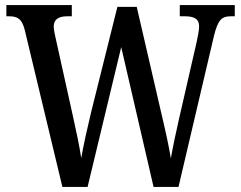

<svg xmlns="http://www.w3.org/2000/svg" viewBox="-20 -734 946 754"><path d="M77 -617 225 0H324L456 -549L583 0H681L820 -592C836 -658 852 -670 886 -670H902V-714H686V-670H706C744 -670 762 -659 762 -630C762 -616 756 -586 752 -568L683 -267C669 -205 659 -158 651 -112C643 -160 631 -216 615 -283L517 -707H441L337 -290C321 -223 308 -164 299 -113C292 -160 280 -217 267 -275L199 -582C195 -599 191 -618 191 -630C191 -656 208 -670 243 -670H262V-714H5V-670H16C49 -670 66 -660 77 -617Z"/></svg>

Font: Noto Serif Devanagari Condensed Medium
Style: Regular
Weight: 500
Width: 3
Designer: Universal Thirst, Indian Type Foundry and the Monotype Design Team
Foundry: Monotype Imaging Inc.
Version: Version 2.004